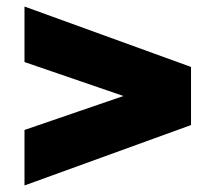

<svg xmlns="http://www.w3.org/2000/svg" viewBox="-20 -644 660 588"><path d="M55 -76V-246L501 -399V-301L55 -454V-624L565 -439V-261Z"/></svg>

Font: MOST Montserrat Black
Style: Regular
Weight: 900
Designer: Julieta Ulanovsky
Foundry: Julieta Ulanovsky
Version: Version 8.000;March 11, 2024;FontCreator 15.0.0.2926 64-bit